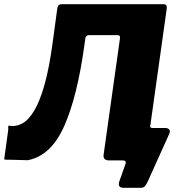

<svg xmlns="http://www.w3.org/2000/svg" viewBox="-41 -762 889 912"><path d="M546 130Q531 130 526 122.5Q521 115 526 99L556 14Q558 8 554.5 4Q551 0 543 0H501L671 -171Q668 -154 684 -154H744Q758 -154 763.5 -146Q769 -138 762 -124L660 102Q653 116 647 123Q641 130 627 130ZM517 -595H381Q367 -595 364 -579L231 -721Q234 -742 251 -742H736Q754 -742 751 -721L653 -23Q652 -11 646 -5.5Q640 0 625 0H478Q448 0 451 -26L529 -581Q531 -595 517 -595ZM-21 -6 -3 -137Q-1 -149 -2 -157Q-3 -165 1 -165Q35 -159 65.5 -176Q96 -193 122.5 -238Q149 -283 171 -361.5Q193 -440 209 -559L231 -721L384 -720L360 -548Q326 -302 263.5 -162Q201 -22 91 -1Q41 -3 17 -3Q-7 -3 -14 -3.5Q-21 -4 -21 -6Z"/></svg>

Font: Libre Franklin ExtraBold
Style: Italic
Weight: 800
Italic angle: -8°
Designer: Pablo Impallari, Rodrigo Fuenzalida, Nhung Nguyen
Foundry: Impallari Type
Version: Version 3.000